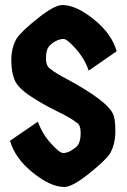

<svg xmlns="http://www.w3.org/2000/svg" viewBox="-20 -732 504 764"><path d="M428 -282Q439 -264 439 -210.5Q439 -157 417 -120Q397 -91 332 -39.5Q267 12 236 12Q181 12 110 -45.5Q39 -103 20 -172L131 -248Q147 -201 182 -162Q217 -123 231.5 -123Q246 -123 262.5 -132.5Q279 -142 288 -152Q301 -168 301 -202Q301 -236 285 -244Q265 -261 207.5 -289Q150 -317 101 -349.5Q52 -382 38.5 -413Q25 -444 25 -493.5Q25 -543 47 -580Q67 -609 132 -660.5Q197 -712 228 -712Q283 -712 354 -654.5Q425 -597 444 -528L333 -451Q317 -498 282 -537.5Q247 -577 232.5 -577Q218 -577 201 -568Q184 -559 173.5 -545.5Q163 -532 163 -499.5Q163 -467 183 -456Q199 -442 256 -412Q402 -332 428 -282Z"/></svg>

Font: Germania One
Style: Regular
Weight: 400
Designer: John Vargas Beltran
Foundry: John Vargas Beltran
Version: Version 1.001